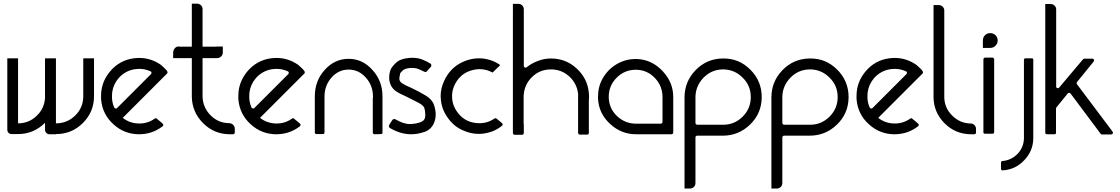

<svg xmlns="http://www.w3.org/2000/svg" viewBox="-20 -744 6208 1064"><path d="M441.4 -420.9Q460.9 -420.9 501 -420.9Q501 -420.9 501 -385.7Q501 -350.6 501 -307.6Q501 -280.3 501 -253.9Q501 -226.6 501 -210.9Q501 -124 439.5 -62.5Q377.9 -1 291 -1Q290 -1 290 -1Q290 -1 289.1 -1Q289.1 -20.5 289.1 -60.5Q290 -60.5 290 -60.5Q290 -60.5 291 -60.5Q352.5 -60.5 397.5 -104.5Q441.4 -148.4 441.4 -210.9Q441.4 -222.7 441.4 -242.2Q441.4 -260.7 441.4 -281.2Q441.4 -311.5 441.4 -336.9Q441.4 -361.3 441.4 -361.3Q441.4 -381.8 441.4 -420.9Q441.4 -420.9 441.4 -420.9ZM290 -210.9Q290 -140.6 290 0Q278.3 0 254.9 0Q244.1 0 237.3 -6.8Q229.5 -14.6 229.5 -24.4Q229.5 -37.1 229.5 -63.5Q201.2 -35.2 163.1 -17.6Q124 -1 80.1 -1Q68.4 -1 44.9 -1Q34.2 -1 27.3 -7.8Q20.5 -14.6 20.5 -25.4Q20.5 -157.2 20.5 -420.9Q40 -420.9 80.1 -420.9Q80.1 -300.8 80.1 -60.5Q139.6 -60.5 182.6 -101.6Q225.6 -141.6 229.5 -201.2Q229.5 -274.4 229.5 -420.9Q250 -420.9 290 -420.9Q290 -420.9 290 -385.7Q290 -350.6 290 -308.6Q290 -280.3 290 -253.9Q290 -227.5 290 -210.9Z M906.2 -349.6Q908.2 -346.7 908.2 -342.8Q908.2 -342.8 908.2 -341.8Q908.2 -338.9 906.2 -336.9Q824.2 -254.9 660.2 -90.8Q699.2 -60.5 749 -59.6Q797.9 -58.6 837.9 -86.9Q840.8 -88.9 843.8 -88.9Q846.7 -88.9 849.6 -85.9Q850.6 -85 850.6 -85Q851.6 -84 851.6 -84Q860.4 -77.1 867.2 -71.3Q873 -66.4 881.8 -58.6Q884.8 -56.6 884.8 -51.8Q884.8 -46.9 880.9 -43.9Q823.2 0 751 0Q748 0 745.1 0Q668 -2 610.4 -53.7Q546.9 -109.4 540 -195.3Q540 -204.1 540 -212.9Q540 -287.1 587.9 -345.7Q640.6 -410.2 721.7 -420.9Q737.3 -422.9 752 -422.9Q815.4 -422.9 870.1 -385.7Q870.1 -385.7 876 -380.9Q882.8 -375 889.6 -368.2Q896.5 -362.3 901.4 -356.4Q906.2 -349.6 906.2 -349.6ZM613.3 -147.5Q616.2 -143.6 621.1 -142.6Q622.1 -142.6 623 -142.6Q626 -142.6 628.9 -145.5Q691.4 -208 816.4 -333Q819.3 -335.9 819.3 -339.8Q820.3 -340.8 819.3 -341.8Q819.3 -346.7 814.5 -348.6Q784.2 -362.3 752.9 -362.3Q737.3 -362.3 720.7 -359.4Q671.9 -349.6 637.7 -311.5Q607.4 -276.4 601.6 -231.4Q600.6 -220.7 600.6 -210.9Q599.6 -177.7 613.3 -147.5Z M1281.2 -30.3Q1281.2 -23.4 1281.2 -9.8Q1281.2 -5.9 1278.3 -2.9Q1275.4 0 1271.5 0Q1264.6 0 1251 0Q1166 -1 1105.5 -61.5Q1044.9 -122.1 1043 -207Q1043 -279.3 1043 -421.9Q1019.5 -421.9 970.7 -421.9Q968.8 -421.9 964.8 -421.9Q957 -421.9 948.2 -421.9Q939.5 -421.9 939.5 -421.9Q939.5 -432.6 939.5 -452.1Q939.5 -461.9 944.3 -470.7Q950.2 -480.5 959 -484.4Q963.9 -486.3 968.8 -486.3Q973.6 -486.3 977.5 -485.4Q999 -485.4 1043 -485.4Q1043 -554.7 1043 -693.4Q1062.5 -693.4 1102.5 -693.4Q1102.5 -624 1102.5 -485.4Q1127 -485.4 1176.8 -485.4Q1177.7 -485.4 1179.7 -486.3Q1181.6 -486.3 1183.6 -486.3Q1189.5 -486.3 1202.1 -486.3Q1214.8 -486.3 1214.8 -486.3Q1214.8 -479.5 1214.8 -470.7Q1214.8 -460.9 1214.8 -454.1Q1214.8 -440.4 1206.1 -431.6Q1196.3 -421.9 1183.6 -421.9Q1156.2 -421.9 1102.5 -421.9Q1102.5 -388.7 1102.5 -323.2Q1102.5 -319.3 1102.5 -312.5Q1102.5 -312.5 1102.5 -312.5Q1102.5 -312.5 1102.5 -311.5Q1102.5 -277.3 1102.5 -208Q1104.5 -147.5 1147.5 -104.5Q1190.4 -61.5 1251 -61.5Q1263.7 -60.5 1272.5 -51.8Q1281.2 -43 1281.2 -30.3ZM1102.5 -693.4Q1102.5 -680.7 1093.8 -671.9Q1085 -663.1 1072.3 -663.1Q1060.5 -663.1 1052.7 -670.9Q1043.9 -678.7 1043 -690.4Q1043 -701.2 1043 -723.6Q1052.7 -723.6 1072.3 -723.6Q1085 -723.6 1093.8 -714.8Q1102.5 -706.1 1102.5 -693.4Z M1667 -349.6Q1668.9 -346.7 1668.9 -342.8Q1668.9 -342.8 1668.9 -341.8Q1668.9 -338.9 1667 -336.9Q1585 -254.9 1420.9 -90.8Q1460 -60.5 1509.8 -59.6Q1558.6 -58.6 1598.6 -86.9Q1601.6 -88.9 1604.5 -88.9Q1607.4 -88.9 1610.4 -85.9Q1611.3 -85 1611.3 -85Q1612.3 -84 1612.3 -84Q1621.1 -77.1 1627.9 -71.3Q1633.8 -66.4 1642.6 -58.6Q1645.5 -56.6 1645.5 -51.8Q1645.5 -46.9 1641.6 -43.9Q1584 0 1511.7 0Q1508.8 0 1505.9 0Q1428.7 -2 1371.1 -53.7Q1307.6 -109.4 1300.8 -195.3Q1300.8 -204.1 1300.8 -212.9Q1300.8 -287.1 1348.6 -345.7Q1401.4 -410.2 1482.4 -420.9Q1498 -422.9 1512.7 -422.9Q1576.2 -422.9 1630.9 -385.7Q1630.9 -385.7 1636.7 -380.9Q1643.6 -375 1650.4 -368.2Q1657.2 -362.3 1662.1 -356.4Q1667 -349.6 1667 -349.6ZM1374 -147.5Q1377 -143.6 1381.8 -142.6Q1382.8 -142.6 1383.8 -142.6Q1386.7 -142.6 1389.6 -145.5Q1452.1 -208 1577.1 -333Q1580.1 -335.9 1580.1 -339.8Q1581.1 -340.8 1580.1 -341.8Q1580.1 -346.7 1575.2 -348.6Q1544.9 -362.3 1513.7 -362.3Q1498 -362.3 1481.4 -359.4Q1432.6 -349.6 1398.4 -311.5Q1368.2 -276.4 1362.3 -231.4Q1361.3 -220.7 1361.3 -210.9Q1360.4 -177.7 1374 -147.5Z M2099.6 -210Q2099.6 -143.6 2099.6 -10.7Q2099.6 -5.9 2097.7 -2.9Q2094.7 -1 2090.8 -1Q2079.1 0 2055.7 0Q2051.8 0 2048.8 -2.9Q2045.9 -5.9 2045.9 -9.8Q2045.9 -27.3 2045.9 -63.5Q2045.9 -63.5 2045.9 -63.5Q2045.9 -63.5 2045.9 -63.5Q2045.9 -108.4 2045.9 -197.3Q2045.9 -197.3 2045.9 -197.3Q2045.9 -198.2 2045.9 -198.2Q2046.9 -201.2 2046.9 -204.1Q2046.9 -206.1 2046.9 -209Q2046.9 -270.5 2006.8 -314.5Q1967.8 -358.4 1912.1 -358.4Q1856.4 -358.4 1817.4 -314.5Q1778.3 -270.5 1778.3 -209Q1778.3 -197.3 1778.3 -178.7Q1778.3 -159.2 1778.3 -139.6Q1778.3 -109.4 1778.3 -84Q1778.3 -59.6 1778.3 -59.6Q1778.3 -42 1778.3 -6.8Q1776.4 -3.9 1774.4 -2Q1772.5 -1 1769.5 -1Q1757.8 -1 1734.4 -1Q1730.5 -1 1727.5 -2.9Q1724.6 -5.9 1724.6 -10.7Q1724.6 -77.1 1724.6 -210Q1724.6 -295.9 1779.3 -356.4Q1834 -418 1912.1 -418Q1989.3 -418 2043.9 -356.4Q2099.6 -295.9 2099.6 -210Z M2257.8 0Q2228.5 0 2199.2 -8.8Q2169.9 -17.6 2141.6 -34.2Q2136.7 -37.1 2135.7 -42Q2134.8 -43.9 2134.8 -44.9Q2134.8 -47.9 2136.7 -51.8Q2142.6 -60.5 2154.3 -79.1Q2157.2 -83 2162.1 -84Q2166 -85 2170.9 -83Q2217.8 -55.7 2252 -56.6Q2287.1 -57.6 2311.5 -67.4Q2335.9 -76.2 2336.9 -102.5Q2336.9 -128.9 2331.1 -146.5Q2326.2 -161.1 2293 -177.7Q2259.8 -195.3 2235.4 -207Q2217.8 -214.8 2202.1 -222.7Q2185.5 -230.5 2174.8 -238.3Q2156.2 -251 2146.5 -270.5Q2136.7 -290 2136.7 -314.5Q2136.7 -330.1 2139.6 -340.8Q2142.6 -352.5 2143.6 -355.5Q2149.4 -372.1 2173.8 -395.5Q2198.2 -418.9 2247.1 -422.9Q2255.9 -423.8 2264.6 -423.8Q2295.9 -423.8 2320.3 -414.1Q2350.6 -401.4 2365.2 -391.6Q2370.1 -388.7 2370.1 -382.8Q2371.1 -377.9 2368.2 -374Q2364.3 -370.1 2357.4 -362.3Q2353.5 -357.4 2345.7 -348.6Q2343.8 -345.7 2338.9 -344.7Q2335 -344.7 2331.1 -346.7Q2320.3 -352.5 2299.8 -361.3Q2279.3 -369.1 2252 -367.2Q2220.7 -364.3 2210 -351.6Q2198.2 -339.8 2197.3 -336.9Q2197.3 -335.9 2197.3 -335Q2197.3 -334 2193.4 -314.5Q2190.4 -294.9 2207 -283.2Q2215.8 -277.3 2229.5 -270.5Q2244.1 -263.7 2259.8 -256.8Q2300.8 -237.3 2336.9 -215.8Q2374 -194.3 2384.8 -163.1Q2394.5 -134.8 2394.5 -109.4Q2394.5 -88.9 2387.7 -69.3Q2373 -27.3 2332 -12.7Q2312.5 -6.8 2293.9 -2.9Q2275.4 0 2257.8 0Z M2731.4 -86.9Q2735.4 -84 2742.2 -78.1Q2750 -72.3 2752.9 -69.3Q2756.8 -65.4 2761.7 -61.5Q2765.6 -58.6 2765.6 -53.7Q2765.6 -49.8 2761.7 -46.9Q2737.3 -27.3 2710 -16.6Q2681.6 -5.9 2652.3 -2.9Q2642.6 -2 2632.8 -2Q2588.9 -2 2545.9 -21.5Q2492.2 -43.9 2457 -97.7Q2426.8 -141.6 2422.9 -195.3Q2421.9 -203.1 2421.9 -210.9Q2421.9 -255.9 2442.4 -297.9Q2470.7 -358.4 2523.4 -389.6Q2575.2 -419.9 2632.8 -420.9Q2632.8 -420.9 2633.8 -420.9Q2664.1 -420.9 2693.4 -412.1Q2723.6 -403.3 2750 -384.8Q2751 -383.8 2751 -382.8Q2751 -381.8 2750 -380.9Q2740.2 -371.1 2730.5 -362.3Q2720.7 -352.5 2710.9 -342.8Q2710 -342.8 2710 -342.8Q2709 -341.8 2708 -342.8Q2651.4 -373 2587.9 -352.5Q2523.4 -332 2495.1 -263.7Q2483.4 -234.4 2485.4 -201.2Q2487.3 -168.9 2502.9 -140.6Q2539.1 -77.1 2603.5 -64.5Q2668.9 -51.8 2719.7 -86.9Q2722.7 -88.9 2725.6 -88.9Q2728.5 -88.9 2731.4 -86.9Z M3311.5 -11.7Q3311.5 -11.7 3310.5 -11.7Q3310.5 -11.7 3310.5 -11.7Q3310.5 -11.7 3311.5 -11.7ZM3313.5 -10.7Q3313.5 -10.7 3312.5 -10.7Q3312.5 -10.7 3312.5 -10.7Q3312.5 -10.7 3313.5 -10.7ZM3326.2 1Q3326.2 0 3326.2 0Q3326.2 0 3326.2 -1Q3326.2 0 3326.2 0Q3326.2 1 3326.2 1ZM3316.4 -9.8Q3315.4 -9.8 3315.4 -10.7Q3314.5 -10.7 3314.5 -10.7Q3314.5 -10.7 3316.4 -9.8ZM3326.2 -1Q3326.2 -1 3326.2 -2Q3326.2 -2 3325.2 -2Q3325.2 -2 3326.2 -1ZM3244.1 -209Q3244.1 -205.1 3244.1 -200.2Q3244.1 -195.3 3243.2 -191.4Q3243.2 -191.4 3243.2 -191.4Q3243.2 -191.4 3243.2 -191.4Q3243.2 -129.9 3243.2 -7.8Q3243.2 -3.9 3241.2 -1Q3238.3 2 3233.4 2Q3220.7 2 3193.4 2Q3189.5 2 3186.5 -1Q3183.6 -3.9 3183.6 -7.8Q3183.6 -79.1 3183.6 -222.7Q3183.6 -222.7 3183.6 -222.7Q3183.6 -222.7 3183.6 -223.6Q3177.7 -280.3 3134.8 -320.3Q3091.8 -359.4 3033.2 -359.4Q2973.6 -359.4 2931.6 -320.3Q2888.7 -280.3 2882.8 -223.6Q2882.8 -222.7 2882.8 -222.7Q2882.8 -222.7 2882.8 -222.7Q2882.8 -221.7 2882.8 -219.7Q2881.8 -216.8 2881.8 -213.9Q2881.8 -210.9 2881.8 -208Q2881.8 -196.3 2881.8 -177.7Q2881.8 -158.2 2881.8 -137.7Q2881.8 -107.4 2881.8 -82Q2881.8 -56.6 2881.8 -56.6Q2881.8 -56.6 2882.8 -56.6Q2882.8 -40 2882.8 -7.8Q2882.8 -2.9 2879.9 0Q2877 2.9 2873 2.9Q2859.4 2.9 2832 2.9Q2828.1 2.9 2825.2 0Q2822.3 -2.9 2822.3 -7.8Q2822.3 -74.2 2822.3 -209Q2822.3 -211.9 2822.3 -214.8Q2822.3 -216.8 2822.3 -220.7Q2822.3 -278.3 2822.3 -394.5Q2822.3 -491.2 2822.3 -684.6Q2822.3 -687.5 2825.2 -690.4Q2828.1 -693.4 2832 -694.3Q2845.7 -694.3 2873 -694.3Q2877 -694.3 2879.9 -691.4Q2882.8 -688.5 2882.8 -684.6Q2882.8 -582 2882.8 -377.9Q2882.8 -372.1 2888.7 -370.1Q2893.6 -367.2 2898.4 -371.1Q2925.8 -393.6 2960.9 -406.2Q2995.1 -419.9 3033.2 -419.9Q3116.2 -419.9 3175.8 -364.3Q3236.3 -308.6 3243.2 -228.5Q3243.2 -227.5 3243.2 -226.6Q3243.2 -222.7 3244.1 -217.8Q3244.1 -213.9 3244.1 -209ZM3318.4 -8.8Q3318.4 -8.8 3317.4 -8.8Q3317.4 -8.8 3317.4 -9.8Q3317.4 -9.8 3318.4 -8.8ZM3325.2 -2.9Q3325.2 -2.9 3325.2 -3.9Q3325.2 -3.9 3324.2 -3.9Q3324.2 -3.9 3325.2 -2.9ZM3323.2 -4.9Q3323.2 -4.9 3322.3 -5.9Q3322.3 -5.9 3322.3 -5.9Q3322.3 -5.9 3323.2 -4.9ZM3320.3 -7.8Q3320.3 -7.8 3319.3 -8.8Q3319.3 -8.8 3319.3 -8.8Q3319.3 -8.8 3320.3 -7.8ZM2822.3 -692.4Q2822.3 -698.2 2822.3 -710Q2822.3 -722.7 2822.3 -722.7Q2828.1 -722.7 2836.9 -722.7Q2845.7 -722.7 2852.5 -722.7Q2865.2 -722.7 2874 -713.9Q2882.8 -705.1 2882.8 -692.4Q2882.8 -679.7 2874 -670.9Q2865.2 -662.1 2852.5 -662.1Q2839.8 -662.1 2831.1 -670.9Q2822.3 -679.7 2822.3 -692.4Z M3710.9 -206.1Q3710.9 -140.6 3710.9 -9.8Q3710.9 -4.9 3708 -2.9Q3705.1 0 3701.2 0Q3635.7 0 3504.9 0Q3421.9 0 3359.4 -58.6Q3296.9 -117.2 3293.9 -200.2Q3293.9 -204.1 3293.9 -208Q3293.9 -262.7 3319.3 -308.6Q3347.7 -358.4 3394.5 -386.7Q3419.9 -402.3 3449.2 -410.2Q3474.6 -417 3502 -417Q3506.8 -417 3510.7 -417Q3592.8 -413.1 3651.4 -350.6Q3710.9 -288.1 3710.9 -206.1ZM3651.4 -68.4Q3651.4 -114.3 3651.4 -206.1Q3651.4 -266.6 3610.4 -310.5Q3568.4 -355.5 3507.8 -357.4Q3504.9 -357.4 3502.9 -357.4Q3441.4 -357.4 3397.5 -313.5Q3353.5 -269.5 3353.5 -208Q3353.5 -205.1 3353.5 -203.1Q3355.5 -142.6 3399.4 -100.6Q3444.3 -58.6 3504.9 -58.6Q3550.8 -58.6 3642.6 -58.6Q3645.5 -58.6 3648.4 -61.5Q3651.4 -64.5 3651.4 -68.4Z M3985.4 -359.4Q3921.9 -358.4 3877.9 -312.5Q3834 -266.6 3834 -204.1Q3834 -177.7 3834 -127Q3834 -105.5 3834 -63.5Q3834 -58.6 3836.9 -55.7Q3839.8 -52.7 3844.7 -52.7Q3891.6 -52.7 3987.3 -52.7Q4050.8 -52.7 4095.7 -97.7Q4140.6 -142.6 4140.6 -206.1Q4140.6 -270.5 4094.7 -314.5Q4049.8 -359.4 3986.3 -359.4Q3985.4 -359.4 3985.4 -359.4ZM4201.2 -204.1Q4200.2 -115.2 4136.7 -53.7Q4073.2 7.8 3985.4 7.8Q3937.5 7.8 3843.8 7.8Q3839.8 7.8 3836.9 10.7Q3834 12.7 3834 17.6Q3834 46.9 3834 105.5Q3834 153.3 3834 247.1Q3834 253.9 3834 266.6Q3834 267.6 3834 268.6Q3834 268.6 3834 269.5Q3834 282.2 3826.2 291Q3818.4 298.8 3806.6 300.8Q3795.9 300.8 3773.4 300.8Q3773.4 290 3773.4 269.5Q3773.4 137.7 3773.4 -127Q3773.4 -152.3 3773.4 -204.1Q3773.4 -292 3835 -355.5Q3896.5 -418.9 3985.4 -419.9Q3986.3 -419.9 3987.3 -419.9Q4076.2 -420.9 4138.7 -357.4Q4201.2 -294.9 4201.2 -206.1Q4201.2 -205.1 4201.2 -204.1Z M4466.8 -359.4Q4403.3 -358.4 4359.4 -312.5Q4315.4 -266.6 4315.4 -204.1Q4315.4 -177.7 4315.4 -127Q4315.4 -105.5 4315.4 -63.5Q4315.4 -58.6 4318.4 -55.7Q4321.3 -52.7 4326.2 -52.7Q4373 -52.7 4468.8 -52.7Q4532.2 -52.7 4577.1 -97.7Q4622.1 -142.6 4622.1 -206.1Q4622.1 -270.5 4576.2 -314.5Q4531.2 -359.4 4467.8 -359.4Q4466.8 -359.4 4466.8 -359.4ZM4682.6 -204.1Q4681.6 -115.2 4618.2 -53.7Q4554.7 7.8 4466.8 7.8Q4418.9 7.8 4325.2 7.8Q4321.3 7.8 4318.4 10.7Q4315.4 12.7 4315.4 17.6Q4315.4 46.9 4315.4 105.5Q4315.4 153.3 4315.4 247.1Q4315.4 253.9 4315.4 266.6Q4315.4 267.6 4315.4 268.6Q4315.4 268.6 4315.4 269.5Q4315.4 282.2 4307.6 291Q4299.8 298.8 4288.1 300.8Q4277.3 300.8 4254.9 300.8Q4254.9 290 4254.9 269.5Q4254.9 137.7 4254.9 -127Q4254.9 -152.3 4254.9 -204.1Q4254.9 -292 4316.4 -355.5Q4377.9 -418.9 4466.8 -419.9Q4467.8 -419.9 4468.8 -419.9Q4557.6 -420.9 4620.1 -357.4Q4682.6 -294.9 4682.6 -206.1Q4682.6 -205.1 4682.6 -204.1Z M5092.8 -349.6Q5094.7 -346.7 5094.7 -342.8Q5094.7 -342.8 5094.7 -341.8Q5094.7 -338.9 5092.8 -336.9Q5010.7 -254.9 4846.7 -90.8Q4885.7 -60.5 4935.5 -59.6Q4984.4 -58.6 5024.4 -86.9Q5027.3 -88.9 5030.3 -88.9Q5033.2 -88.9 5036.1 -85.9Q5037.1 -85 5037.1 -85Q5038.1 -84 5038.1 -84Q5046.9 -77.1 5053.7 -71.3Q5059.6 -66.4 5068.4 -58.6Q5071.3 -56.6 5071.3 -51.8Q5071.3 -46.9 5067.4 -43.9Q5009.8 0 4937.5 0Q4934.6 0 4931.6 0Q4854.5 -2 4796.9 -53.7Q4733.4 -109.4 4726.6 -195.3Q4726.6 -204.1 4726.6 -212.9Q4726.6 -287.1 4774.4 -345.7Q4827.1 -410.2 4908.2 -420.9Q4923.8 -422.9 4938.5 -422.9Q5002 -422.9 5056.6 -385.7Q5056.6 -385.7 5062.5 -380.9Q5069.3 -375 5076.2 -368.2Q5083 -362.3 5087.9 -356.4Q5092.8 -349.6 5092.8 -349.6ZM4799.8 -147.5Q4802.7 -143.6 4807.6 -142.6Q4808.6 -142.6 4809.6 -142.6Q4812.5 -142.6 4815.4 -145.5Q4877.9 -208 5002.9 -333Q5005.9 -335.9 5005.9 -339.8Q5006.8 -340.8 5005.9 -341.8Q5005.9 -346.7 5001 -348.6Q4970.7 -362.3 4939.5 -362.3Q4923.8 -362.3 4907.2 -359.4Q4858.4 -349.6 4824.2 -311.5Q4793.9 -276.4 4788.1 -231.4Q4787.1 -220.7 4787.1 -210.9Q4786.1 -177.7 4799.8 -147.5Z M5212.9 -674.8Q5212.9 -556.6 5212.9 -319.3Q5212.9 -316.4 5212.9 -310.5Q5212.9 -310.5 5212.9 -309.6Q5212.9 -309.6 5212.9 -308.6Q5212.9 -274.4 5212.9 -205.1Q5213.9 -145.5 5256.8 -103.5Q5299.8 -60.5 5359.4 -59.6Q5372.1 -59.6 5379.9 -50.8Q5388.7 -42 5388.7 -30.3Q5388.7 -23.4 5388.7 -9.8Q5388.7 -5.9 5386.7 -2.9Q5383.8 0 5378.9 0Q5373 0 5359.4 0Q5274.4 -1 5214.8 -60.5Q5154.3 -121.1 5153.3 -205.1Q5153.3 -280.3 5153.3 -429.7Q5153.3 -503.9 5153.3 -653.3Q5153.3 -663.1 5153.3 -683.6Q5153.3 -694.3 5153.3 -715.8Q5163.1 -715.8 5182.6 -715.8Q5195.3 -715.8 5204.1 -707Q5212.9 -698.2 5212.9 -685.5Q5212.9 -682.6 5212.9 -674.8Z M5467.8 -478.5Q5460 -478.5 5443.4 -478.5Q5426.8 -478.5 5426.8 -478.5Q5426.8 -487.3 5426.8 -499Q5426.8 -510.7 5426.8 -519.5Q5426.8 -537.1 5438.5 -548.8Q5450.2 -560.5 5467.8 -560.5Q5484.4 -560.5 5497.1 -548.8Q5508.8 -536.1 5508.8 -519.5Q5508.8 -502.9 5497.1 -491.2Q5485.4 -478.5 5467.8 -478.5ZM5438.5 -2.9Q5434.6 -2.9 5431.6 -4.9Q5429.7 -7.8 5429.7 -11.7Q5429.7 -78.1 5429.7 -211.9Q5429.7 -279.3 5429.7 -415Q5429.7 -418.9 5432.6 -421.9Q5435.5 -424.8 5439.5 -424.8Q5453.1 -424.8 5479.5 -424.8Q5483.4 -424.8 5486.3 -421.9Q5489.3 -418.9 5489.3 -415Q5489.3 -384.8 5489.3 -323.2Q5489.3 -320.3 5489.3 -313.5Q5489.3 -313.5 5489.3 -313.5Q5489.3 -313.5 5489.3 -312.5Q5489.3 -242.2 5489.3 -100.6Q5489.3 -70.3 5489.3 -11.7Q5489.3 -7.8 5486.3 -4.9Q5484.4 -2.9 5480.5 -2.9Q5466.8 -2.9 5438.5 -2.9Z M5698.2 -420.9Q5701.2 -420.9 5704.1 -418.9Q5706.1 -416 5706.1 -412.1Q5706.1 -310.5 5706.1 -107.4Q5706.1 -63.5 5706.1 22.5Q5705.1 93.8 5655.3 144.5Q5606.4 196.3 5536.1 200.2Q5532.2 200.2 5530.3 198.2Q5527.3 195.3 5527.3 191.4Q5527.3 179.7 5527.3 156.2Q5527.3 153.3 5529.3 151.4Q5531.2 148.4 5534.2 148.4Q5584 144.5 5619.1 108.4Q5653.3 72.3 5654.3 22.5Q5654.3 -7.8 5654.3 -66.4Q5654.3 -66.4 5654.3 -67.4Q5654.3 -67.4 5654.3 -67.4Q5654.3 -70.3 5654.3 -76.2Q5654.3 -188.5 5654.3 -412.1Q5654.3 -416 5657.2 -418.9Q5659.2 -420.9 5663.1 -420.9Q5674.8 -420.9 5698.2 -420.9Z M5948.2 -277.3Q6013.7 -189.5 6145.5 -14.6Q6147.5 -11.7 6147.5 -7.8Q6147.5 -5.9 6146.5 -3.9Q6143.6 1 6137.7 1Q6121.1 1 6085.9 1Q6084 1 6082 0Q6080.1 -1 6079.1 -2.9Q6023.4 -77.1 5912.1 -226.6Q5909.2 -229.5 5904.3 -229.5Q5900.4 -229.5 5897.5 -226.6Q5876 -200.2 5834 -148.4Q5833 -146.5 5833 -145.5Q5832 -144.5 5832 -142.6Q5832 -97.7 5832 -8.8Q5832 -4.9 5830.1 -2Q5827.1 0 5823.2 0Q5809.6 0 5782.2 0Q5778.3 0 5775.4 -2Q5772.5 -4.9 5772.5 -8.8Q5772.5 -224.6 5772.5 -656.2Q5772.5 -667 5772.5 -687.5Q5772.5 -687.5 5772.5 -688.5Q5774.4 -688.5 5777.3 -688.5Q5778.3 -688.5 5779.3 -688.5Q5780.3 -688.5 5780.3 -688.5Q5781.2 -688.5 5781.2 -688.5Q5782.2 -688.5 5782.2 -688.5Q5782.2 -688.5 5783.2 -688.5Q5783.2 -688.5 5783.2 -688.5Q5796.9 -688.5 5824.2 -688.5Q5827.1 -688.5 5830.1 -692.4Q5831.1 -694.3 5832 -694.3Q5833 -694.3 5833 -692.4Q5833 -549.8 5833 -264.6Q5833 -257.8 5838.9 -255.9Q5845.7 -253.9 5849.6 -258.8Q5893.6 -310.5 5981.4 -415Q5983.4 -417 5985.4 -418Q5986.3 -418.9 5989.3 -418.9Q6003.9 -418.9 6034.2 -418.9Q6040 -418.9 6042 -414.1Q6044.9 -408.2 6041 -403.3Q6009.8 -365.2 5948.2 -289.1Q5946.3 -287.1 5946.3 -283.2Q5946.3 -280.3 5948.2 -277.3ZM5833 -692.4Q5833 -679.7 5824.2 -670.9Q5815.4 -662.1 5802.7 -662.1Q5791 -662.1 5782.2 -669.9Q5774.4 -677.7 5772.5 -688.5Q5772.5 -700.2 5772.5 -721.7Q5783.2 -721.7 5802.7 -721.7Q5815.4 -721.7 5824.2 -712.9Q5833 -704.1 5833 -692.4Z"/></svg>

Font: Citrica
Style: Regular
Weight: 400
Designer: Mario Otalvaro
Version: Version 1.0